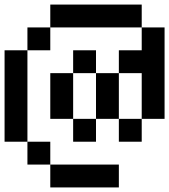

<svg xmlns="http://www.w3.org/2000/svg" viewBox="-20 -720 740 840"><path d="M600 -600V-700H200V-600ZM0 -100H100V-500H0ZM100 0H200V-100H100ZM100 -500H200V-600H100ZM200 100H500V0H200ZM200 -200H300V-400H200ZM300 -100H400V-200H300ZM300 -400H400V-500H300ZM400 -200H500V-400H400ZM500 -100H600V-200H500ZM500 -400H600V-200H700V-600H600V-500H500Z"/></svg>

Font: FT88
Style: Regular
Weight: 400
Designer: Ange Degheest & Mandy Elbé
Foundry: Velvetyne Type Foundry
Version: Version 1.000;FEAKit 1.0